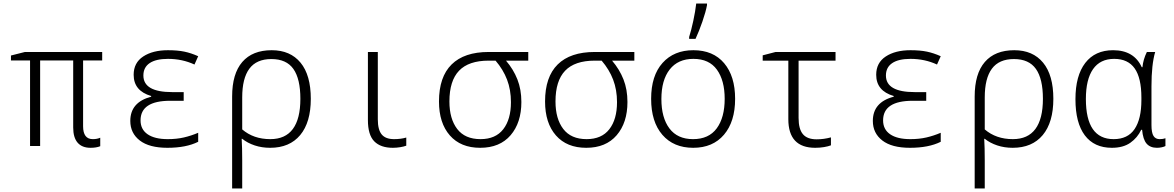

<svg xmlns="http://www.w3.org/2000/svg" viewBox="-20 -826 6640 1086"><path d="M394 -105V-484H207V0H150V-484H42V-512L121 -532H558V-484H450V-112Q450 -39 505 -39Q529 -39 547 -47V1Q525 10 492 10Q444 10 419 -19Q394 -48 394 -105Z M717 -142Q717 -248 835 -279V-283Q736 -312 736 -403Q736 -471 790 -506.5Q844 -542 930 -542Q984 -542 1022.5 -534Q1061 -526 1101 -508L1080 -461Q1011 -493 930 -493Q862 -493 826.5 -469Q791 -445 791 -399Q791 -305 954 -305H1019V-256H943Q775 -256 775 -145Q775 -94 815 -66.5Q855 -39 929 -39Q979 -39 1020 -48.5Q1061 -58 1101 -75V-24Q1033 10 927 10Q824 10 770.5 -31.5Q717 -73 717 -142Z M1293 -280Q1293 -409 1350.5 -475.5Q1408 -542 1517 -542Q1622 -542 1680 -471.5Q1738 -401 1738 -267Q1738 -134 1678 -62Q1618 10 1508 10Q1461 10 1420.5 -3.5Q1380 -17 1350 -41H1347Q1350 9 1350 81V240H1293ZM1679 -267Q1679 -380 1639.5 -436Q1600 -492 1515 -492Q1431 -492 1390.5 -437.5Q1350 -383 1350 -275V-94Q1414 -39 1509 -39Q1594 -39 1636.5 -96.5Q1679 -154 1679 -267Z M2061 -147V-532H2117V-151Q2117 -92 2139 -65.5Q2161 -39 2209 -39Q2247 -39 2278 -48V-2Q2265 3 2244 6.5Q2223 10 2202 10Q2133 10 2097 -26.5Q2061 -63 2061 -147Z M2463 -252Q2463 -391 2534.5 -461.5Q2606 -532 2744 -532H2968V-483H2842Q2884 -434 2906.5 -377Q2929 -320 2929 -249Q2929 -132 2868 -61Q2807 10 2696 10Q2586 10 2524.5 -60Q2463 -130 2463 -252ZM2870 -248Q2870 -318 2848 -375.5Q2826 -433 2783 -483H2744Q2631 -483 2576.5 -426Q2522 -369 2522 -252Q2522 -154 2566 -96.5Q2610 -39 2698 -39Q2783 -39 2826.5 -95Q2870 -151 2870 -248Z M3063 -252Q3063 -391 3134.5 -461.5Q3206 -532 3344 -532H3568V-483H3442Q3484 -434 3506.5 -377Q3529 -320 3529 -249Q3529 -132 3468 -61Q3407 10 3296 10Q3186 10 3124.5 -60Q3063 -130 3063 -252ZM3470 -248Q3470 -318 3448 -375.5Q3426 -433 3383 -483H3344Q3231 -483 3176.5 -426Q3122 -369 3122 -252Q3122 -154 3166 -96.5Q3210 -39 3298 -39Q3383 -39 3426.5 -95Q3470 -151 3470 -248Z M3663 -267Q3663 -398 3727.5 -470Q3792 -542 3902 -542Q4014 -542 4076 -468.5Q4138 -395 4138 -267Q4138 -138 4075 -64Q4012 10 3901 10Q3790 10 3726.5 -63.5Q3663 -137 3663 -267ZM4079 -267Q4079 -371 4035 -432Q3991 -493 3902 -493Q3815 -493 3768 -433Q3721 -373 3721 -266Q3721 -160 3766.5 -99.5Q3812 -39 3900 -39Q3989 -39 4034 -100Q4079 -161 4079 -267ZM3878 -617Q3890 -655 3901.5 -708.5Q3913 -762 3918 -806H3979V-797Q3972 -759 3953 -704Q3934 -649 3914 -606H3878Z M4439 -152V-483H4294V-513L4367 -532H4706V-483H4497V-159Q4497 -96 4521.5 -67Q4546 -38 4599 -38Q4640 -38 4680 -49V-4Q4665 2 4641 6Q4617 10 4591 10Q4439 10 4439 -152Z M4917 -142Q4917 -248 5035 -279V-283Q4936 -312 4936 -403Q4936 -471 4990 -506.5Q5044 -542 5130 -542Q5184 -542 5222.5 -534Q5261 -526 5301 -508L5280 -461Q5211 -493 5130 -493Q5062 -493 5026.5 -469Q4991 -445 4991 -399Q4991 -305 5154 -305H5219V-256H5143Q4975 -256 4975 -145Q4975 -94 5015 -66.5Q5055 -39 5129 -39Q5179 -39 5220 -48.5Q5261 -58 5301 -75V-24Q5233 10 5127 10Q5024 10 4970.5 -31.5Q4917 -73 4917 -142Z M5493 -280Q5493 -409 5550.5 -475.5Q5608 -542 5717 -542Q5822 -542 5880 -471.5Q5938 -401 5938 -267Q5938 -134 5878 -62Q5818 10 5708 10Q5661 10 5620.5 -3.5Q5580 -17 5550 -41H5547Q5550 9 5550 81V240H5493ZM5879 -267Q5879 -380 5839.5 -436Q5800 -492 5715 -492Q5631 -492 5590.5 -437.5Q5550 -383 5550 -275V-94Q5614 -39 5709 -39Q5794 -39 5836.5 -96.5Q5879 -154 5879 -267Z M6063 -265Q6063 -398 6118.5 -470Q6174 -542 6276 -542Q6394 -542 6438 -446H6442Q6446 -489 6467 -532H6514Q6493 -461 6493 -337V-119Q6493 -75 6504.5 -57Q6516 -39 6539 -39Q6559 -39 6572 -44V0Q6565 4 6551.5 7Q6538 10 6524 10Q6486 10 6465.5 -13.5Q6445 -37 6440 -92H6435Q6414 -47 6373.5 -18.5Q6333 10 6269 10Q6169 10 6116 -60.5Q6063 -131 6063 -265ZM6436 -260V-274Q6436 -385 6398 -439Q6360 -493 6282 -493Q6203 -493 6162.5 -435Q6122 -377 6122 -266Q6122 -39 6279 -39Q6359 -39 6397.5 -96Q6436 -153 6436 -260Z"/></svg>

Font: Noto Sans Mono UI Light
Style: Regular
Weight: 300
Monospace: yes
Designer: Monotype Design team
Foundry: Monotype Imaging Inc.
Version: Version 1.000